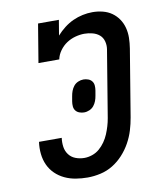

<svg xmlns="http://www.w3.org/2000/svg" viewBox="-84 -813 768 890"><g transform="rotate(-10 300.0 -367.5)"><path d="M257 8Q229 8 201.5 3.5Q174 -1 149.5 -12.5Q125 -24 106 -42.5Q87 -61 76 -85Q65 -109 62 -137Q59 -165 63 -194H170Q167 -172 170 -151.5Q173 -131 185 -115Q197 -99 216.5 -91.5Q236 -84 258 -84Q276 -84 295 -90.5Q314 -97 329 -110Q344 -123 355.5 -139.5Q367 -156 374.5 -174Q382 -192 387.5 -210.5Q393 -229 396 -247L448 -562Q451 -581 446 -599.5Q441 -618 427.5 -629.5Q414 -641 395 -646Q376 -651 357 -651Q336 -651 314 -645Q292 -639 273 -626.5Q254 -614 240 -594.5Q226 -575 222 -554H124L154 -735H252L240 -663Q257 -682 277 -697.5Q297 -713 319 -723Q341 -733 364.5 -738Q388 -743 411 -743Q436 -743 459.5 -737Q483 -731 501.5 -718Q520 -705 533 -686Q546 -667 552 -644Q558 -621 557.5 -596.5Q557 -572 553 -547L501 -232Q496 -202 487 -172.5Q478 -143 462.5 -115Q447 -87 425 -63Q403 -39 376 -22.5Q349 -6 318 1Q287 8 257 8ZM293 -292Q282 -292 271 -296Q260 -300 253.5 -308.5Q247 -317 246 -328.5Q245 -340 247 -352L251 -375Q253 -388 257.5 -400Q262 -412 270 -422Q278 -432 290.5 -437.5Q303 -443 316 -443Q327 -443 338 -439Q349 -435 355.5 -426.5Q362 -418 363 -406.5Q364 -395 362 -383L358 -360Q356 -347 351.5 -335Q347 -323 339 -313Q331 -303 318.5 -297.5Q306 -292 293 -292Z"/></g></svg>

Font: Iosevka Etoile Semibold
Style: Italic
Weight: 600
Italic angle: -9°
Designer: Belleve Invis
Foundry: Belleve Invis
Version: Version 22.1.2; ttfautohint (v1.8.4)